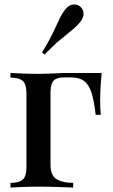

<svg xmlns="http://www.w3.org/2000/svg" viewBox="-20 -843 506 863"><path d="M437 -515Q433 -477 431.5 -443Q430 -409 430 -391Q430 -372 431 -355Q432 -338 433 -327H410Q403 -389 391.5 -425.5Q380 -462 358.5 -478.5Q337 -495 300 -495Q292 -495 283.5 -495Q275 -495 266 -495Q234 -495 220.5 -480Q207 -465 207 -426V-103Q207 -54 234.5 -37.5Q262 -21 309 -21V0Q285 -1 241.5 -2.5Q198 -4 149 -4Q114 -4 79.5 -2.5Q45 -1 27 0V-21Q66 -21 82.5 -36Q99 -51 99 -93V-422Q99 -464 82.5 -479Q66 -494 27 -494V-515Q45 -514 81 -512.5Q117 -511 151 -511Q186 -511 220.5 -513Q255 -515 282 -515ZM341 -813Q354 -802 355.5 -784Q357 -766 342 -746Q326 -726 304 -708Q282 -690 251.5 -665Q221 -640 180 -598L169 -607Q200 -658 217 -693.5Q234 -729 246 -755Q258 -781 273 -800Q288 -820 307.5 -822.5Q327 -825 341 -813Z"/></svg>

Font: Playfair Display Medium
Style: Regular
Weight: 500
Designer: Claus Eggers Sørensen
Foundry: Claus Eggers Sørensen
Version: Version 1.203